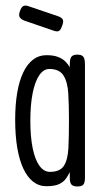

<svg xmlns="http://www.w3.org/2000/svg" viewBox="-20 -666 383 696"><path d="M261 10Q245 10 239 3Q233 -4 233 -21V-42Q227 -30 219 -18.5Q211 -7 195 1Q179 9 148 9Q121 9 100 -7.5Q79 -24 64.5 -55Q50 -86 42.5 -130.5Q35 -175 35 -232Q35 -287 42.5 -330.5Q50 -374 64.5 -404Q79 -434 100 -450Q121 -466 148 -466Q174 -466 190.5 -459.5Q207 -453 217 -443Q227 -433 233 -422V-433Q233 -453 239 -460.5Q245 -468 261 -468Q271 -468 277 -464.5Q283 -461 285.5 -453.5Q288 -446 288 -433V-21Q288 -10 285.5 -3Q283 4 277 7Q271 10 261 10ZM161 -43Q198 -43 212 -65.5Q226 -88 228 -130Q230 -172 230 -230Q230 -286 227.5 -327.5Q225 -369 210 -392.5Q195 -416 159 -416Q138 -416 122.5 -393.5Q107 -371 98.5 -329Q90 -287 90 -228Q90 -170 98.5 -128.5Q107 -87 123 -65Q139 -43 161 -43ZM171 -556 69 -591Q56 -596 51.5 -603.5Q47 -611 52 -625Q57 -640 64.5 -644Q72 -648 85 -643L191 -607Q205 -602 208 -594Q211 -586 205 -572Q200 -557 193 -553.5Q186 -550 171 -556Z"/></svg>

Font: Fredoka Condensed Light
Style: Regular
Weight: 300
Width: 3
Designer: Ben Nathan
Foundry: Milena B. Brandão, Ben Nathan
Version: Version 2.001